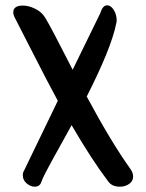

<svg xmlns="http://www.w3.org/2000/svg" viewBox="-20 -774 551 724"><path d="M384 -754Q398 -754 409 -736.5Q420 -719 420 -697Q420 -692 418 -684Q399 -591 307 -410Q400 -237 471 -138Q482 -123 482 -108Q482 -91 467 -80.5Q452 -70 432 -70Q402 -70 388 -90Q327 -170 250 -302Q234 -273 211 -231.5Q188 -190 175 -166.5Q162 -143 150.5 -120.5Q139 -98 136 -88Q130 -70 111 -70Q95 -70 80.5 -82.5Q66 -95 66 -113Q66 -120 67 -123Q67 -124 198 -394Q161 -462 104 -574Q47 -686 37 -705Q30 -718 30 -727Q30 -753 66 -753Q88 -753 112.5 -741Q137 -729 150 -708Q170 -676 254 -511L358 -724Q367 -754 384 -754Z"/></svg>

Font: KleponIjo
Style: Ijo
Weight: 400
Designer: Aprian Dwi Nur Sembada & Aurellia CItra
Version: Version 001.000